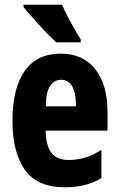

<svg xmlns="http://www.w3.org/2000/svg" viewBox="-20 -786 505 816"><path d="M238 -558Q333 -558 385 -492Q437 -426 437 -310V-231H174Q175 -166 199 -136Q223 -106 271 -106Q308 -106 341 -116Q374 -126 411 -149V-29Q376 -8 337.5 1Q299 10 255 10Q138 10 85.5 -64.5Q33 -139 33 -272Q33 -411 85 -484.5Q137 -558 238 -558ZM239 -447Q212 -447 193.5 -421.5Q175 -396 175 -334H303Q303 -447 239 -447ZM243 -766Q252 -746 267 -717Q282 -688 297.5 -661Q313 -634 323 -619V-606H219Q206 -618 186.5 -637.5Q167 -657 146.5 -680Q126 -703 108 -723Q90 -743 80 -756V-766Z"/></svg>

Font: Noto Sans Telugu ExtraCondensed ExtraBold
Style: Regular
Weight: 800
Width: 2
Designer: Jelle Bosma - Monotype Design Team
Foundry: Monotype Imaging Inc.
Version: Version 2.005; ttfautohint (v1.8.4.7-5d5b)